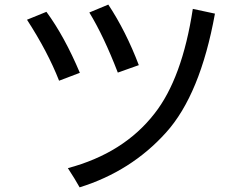

<svg xmlns="http://www.w3.org/2000/svg" viewBox="-20 -763 1040 830"><path d="M96.7 -677.7 180.7 -711.9Q258.8 -605.5 325.2 -448.2L235.4 -414.1Q186.5 -539.1 96.7 -677.7ZM366.2 -709 448.2 -743.2Q524.4 -627.9 580.1 -481.4L489.3 -449.2Q428.7 -606.4 366.2 -709ZM324.2 46.9Q304.7 11.7 273.4 -36.1Q514.6 -100.6 647.5 -271.5Q767.6 -423.8 813.5 -724.6L909.2 -704.1Q845.7 -353.5 697.3 -189.5Q546.9 -22.5 324.2 46.9Z"/></svg>

Font: MotoyaLCedar
Style: W3 mono
Weight: 400
Version: Version 1.01